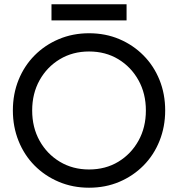

<svg xmlns="http://www.w3.org/2000/svg" viewBox="-20 -865 830 895"><path d="M220 -770V-845H570V-770ZM40 -350Q40 -427 66.5 -492.5Q93 -558 141 -606.5Q189 -655 254 -682.5Q319 -710 395 -710Q472 -710 536.5 -682.5Q601 -655 649 -606.5Q697 -558 723.5 -492.5Q750 -427 750 -350Q750 -274 723.5 -208Q697 -142 649 -93.5Q601 -45 536.5 -17.5Q472 10 395 10Q319 10 254 -17.5Q189 -45 141 -93.5Q93 -142 66.5 -208Q40 -274 40 -350ZM130 -350Q130 -271 164.5 -209Q199 -147 259 -111Q319 -75 395 -75Q472 -75 531.5 -111Q591 -147 625.5 -209Q660 -271 660 -350Q660 -429 625.5 -491Q591 -553 531.5 -589Q472 -625 395 -625Q319 -625 259 -589Q199 -553 164.5 -491Q130 -429 130 -350Z"/></svg>

Font: Jost*
Style: Regular
Weight: 400
Version: Version 3.7